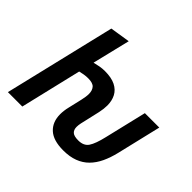

<svg xmlns="http://www.w3.org/2000/svg" viewBox="-181 -994 1227 1227"><g transform="rotate(45 432.5 -381.0)"><path d="M530.5 13.5Q440.2 13.5 396.6 -26.8Q353 -67 353 -137Q353 -152 355.1 -169Q357.2 -186 361.8 -204.8L383.5 -298Q387.5 -315 389.6 -330.1Q391.8 -345.2 391.8 -358.2Q391.8 -388.8 376.1 -407.1Q360.5 -425.5 317.5 -425.5Q298.8 -425.5 280.9 -422.5Q263 -419.5 246.2 -415.2L147.5 0H17.2L197.5 -754.8L333.2 -776L271.2 -520.2Q293.5 -526 316.1 -529.9Q338.8 -533.8 360.5 -533.8Q419.8 -533.8 456.4 -515.5Q493 -497.2 510.1 -464.5Q527.2 -431.8 527.2 -389Q527.2 -373.8 525.2 -357Q523.2 -340.2 519.2 -321.8L498.5 -231.2Q492.5 -207.2 488.5 -188Q484.5 -168.8 484.5 -153.5Q484.5 -127.5 499.5 -113.5Q514.5 -99.5 553.5 -99.5Q602.5 -99.5 624.2 -132.1Q646 -164.8 663.5 -240.2L731.2 -524H861.5L790.5 -225Q777.2 -169.2 756.5 -125.2Q735.8 -81.2 704.9 -50.1Q674 -19 631.1 -2.8Q588.2 13.5 530.5 13.5Z"/></g></svg>

Font: Ubuntu Sans
Style: Italic
Weight: 400
Italic angle: -13.5°
Designer: Dalton Maag Ltd
Foundry: Dalton Maag Ltd
Version: Version 1.006